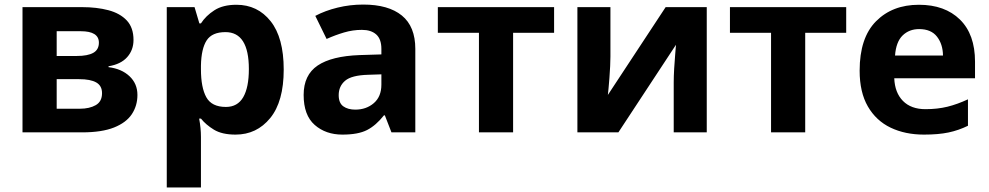

<svg xmlns="http://www.w3.org/2000/svg" viewBox="-20 -577 4313 837"><path d="M562 -402.8Q562 -358.9 534.4 -327.9Q506.8 -296.9 453.1 -288.1V-284.2Q509.8 -277.3 544.4 -244.9Q579.1 -212.4 579.1 -163.1Q579.1 -116.2 554.7 -79.3Q530.3 -42.5 477.1 -21.2Q423.8 0 337.9 0H78.1V-545.9H337.9Q401.9 -545.9 452.6 -532.5Q503.4 -519 532.7 -487.8Q562 -456.5 562 -402.8ZM411.1 -391.1Q411.1 -440.9 332 -440.9H227.1V-333H314.9Q362.3 -333 386.7 -346.7Q411.1 -360.4 411.1 -391.1ZM424.8 -170.9Q424.8 -203.1 399.7 -217.5Q374.5 -231.9 325.2 -231.9H227.1V-103H328.1Q370.1 -103 397.5 -118.7Q424.8 -134.3 424.8 -170.9Z M1010.7 -556.2Q1103 -556.2 1159.9 -484.4Q1216.8 -412.6 1216.8 -273.9Q1216.8 -134.3 1158 -62.3Q1099.1 9.8 1006.8 9.8Q947.8 9.8 912.6 -11.7Q877.4 -33.2 856 -60.1H848.1Q856 -18.6 856 20V240.2H707V-545.9H828.1L849.1 -475.1H856Q877.4 -508.3 914.6 -532.2Q951.7 -556.2 1010.7 -556.2ZM962.9 -437Q904.3 -437 880.9 -400.9Q857.4 -364.7 856 -291V-274.9Q856 -195.3 879.4 -153.1Q902.8 -110.8 964.8 -110.8Q1015.6 -110.8 1040.3 -153.3Q1064.9 -195.8 1064.9 -275.9Q1064.9 -437 962.9 -437Z M1563.5 -557.1Q1673.3 -557.1 1731.9 -509.3Q1790.5 -461.4 1790.5 -363.8V0H1686.5L1657.7 -74.2H1653.8Q1618.7 -29.8 1579.8 -10Q1541 9.8 1472.7 9.8Q1399.9 9.8 1351.8 -32.5Q1303.7 -74.7 1303.7 -163.1Q1303.7 -250 1364.7 -291.3Q1425.8 -332.5 1547.9 -336.9L1642.6 -339.8V-363.8Q1642.6 -406.7 1620.1 -426.8Q1597.7 -446.8 1557.6 -446.8Q1518.1 -446.8 1480 -435.5Q1441.9 -424.3 1403.8 -407.2L1354.5 -507.8Q1397.9 -530.8 1451.9 -543.9Q1505.9 -557.1 1563.5 -557.1ZM1642.6 -252.9 1585 -251Q1512.7 -249 1484.6 -225.1Q1456.5 -201.2 1456.5 -162.1Q1456.5 -127.9 1476.6 -113.5Q1496.6 -99.1 1528.8 -99.1Q1576.7 -99.1 1609.6 -127.4Q1642.6 -155.8 1642.6 -208Z M2395.5 -434.1H2216.8V0H2067.9V-434.1H1888.7V-545.9H2395.5Z M2641.1 -545.9V-330.1Q2641.1 -313.5 2639.9 -288.3Q2638.7 -263.2 2636.7 -237.3Q2634.8 -211.4 2632.8 -190.9Q2630.9 -170.4 2629.9 -163.1L2881.8 -545.9H3061V0H2917V-217.8Q2917 -244.6 2918.9 -277.1Q2920.9 -309.6 2923.3 -338.4Q2925.8 -367.2 2926.8 -381.8L2675.8 0H2497.1V-545.9Z M3668.9 -434.1H3490.2V0H3341.3V-434.1H3162.1V-545.9H3668.9Z M3985.8 -556.2Q4099.1 -556.2 4164.8 -491.7Q4230.5 -427.2 4230.5 -308.1V-235.8H3878.4Q3880.9 -172.9 3916.3 -137Q3951.7 -101.1 4014.6 -101.1Q4066.9 -101.1 4110.4 -111.8Q4153.8 -122.6 4199.7 -144V-28.8Q4159.2 -8.8 4115 0.5Q4070.8 9.8 4007.8 9.8Q3925.8 9.8 3862.5 -20.5Q3799.3 -50.8 3763.4 -112.8Q3727.5 -174.8 3727.5 -269Q3727.5 -412.1 3798.8 -484.1Q3870.1 -556.2 3985.8 -556.2ZM3986.8 -450.2Q3943.4 -450.2 3914.8 -422.4Q3886.2 -394.5 3881.8 -335H4090.8Q4090.3 -384.3 4064.7 -417.2Q4039.1 -450.2 3986.8 -450.2Z"/></svg>

Font: Open Sans
Style: Bold
Weight: 700
Designer: Monotype Design Team
Foundry: Monotype Imaging Inc.
Version: Version 3.000; ttfautohint (v1.8.4)